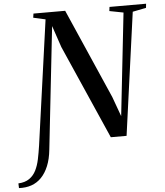

<svg xmlns="http://www.w3.org/2000/svg" viewBox="-148 -798 943 1098"><g transform="rotate(-5 323.5 -249.5)"><path d="M-84 244 -85 217Q-46.5 215 -22 198Q2.5 181 16.5 153Q30.5 125 38 89Q45.5 53 51.5 12.5L151.5 -704L82 -719.5L85.5 -743H267.5L493 -228L534 -115L599 -704L519 -719.5L522 -743H732L729.5 -719.5L652 -704L555 0H464.5L227.5 -538.5L185.5 -662.5L108 39.5Q102.5 93.5 86.2 133Q70 172.5 45.2 198Q20.5 223.5 -12 234.8Q-44.5 246 -84 244Z"/></g></svg>

Font: Merriweather 120pt Medium
Style: Italic
Weight: 500
Italic angle: -7.8°
Version: Version 2.101